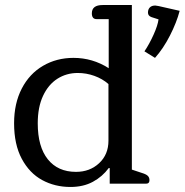

<svg xmlns="http://www.w3.org/2000/svg" viewBox="-20 -730 734 763"><path d="M36 -240Q36 -319 66.5 -378Q97 -437 151 -468.5Q205 -500 272 -500Q348 -500 412 -459V-654H364Q345 -654 345 -677Q345 -710 388 -710H504V-56L543 -43Q560 -38 567 -31.5Q574 -25 574 -14Q574 0 560 0H416V-62H412Q387 -28 349 -7.5Q311 13 260 13Q198 13 147.5 -14.5Q97 -42 66.5 -99Q36 -156 36 -240ZM554 -526Q573 -554 590 -591.5Q607 -629 610 -653L582 -662Q568 -667 568 -680Q568 -693 575.5 -700.5Q583 -708 597 -708Q600 -708 610 -706L694 -687Q682 -641 655.5 -589Q629 -537 596 -500ZM411 -171V-396Q387 -417 355 -428.5Q323 -440 289 -440Q244 -440 208 -417Q172 -394 151 -349Q130 -304 130 -240Q130 -147 170 -97Q210 -47 282 -47Q337 -47 374 -81.5Q411 -116 411 -171Z"/></svg>

Font: Maitree Medium
Style: Regular
Weight: 500
Designer: CadsonDemak Team
Foundry: CadsonDemak
Version: Version 1.000